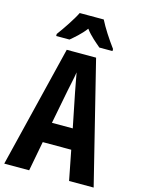

<svg xmlns="http://www.w3.org/2000/svg" viewBox="-136 -1010 797 1087"><g transform="rotate(15 262.0 -467.0)"><path d="M333 -934H192C174 -896 127 -826 97 -786V-774H175C195 -791 234 -823 262 -861C289 -824 327 -794 350 -774H427V-786C390 -836 355 -890 333 -934ZM380 0H524L347 -714H175L0 0H146L179 -174H346ZM283 -492 323 -293H201L240 -494C246 -524 258 -576 262 -605C269 -569 273 -542 283 -492Z"/></g></svg>

Font: Noto Sans Gurmukhi ExtraCondensed
Style: Bold
Weight: 700
Width: 2
Designer: Jelle Bosma - Monotype Design Team
Foundry: Monotype Imaging Inc.
Version: Version 2.004